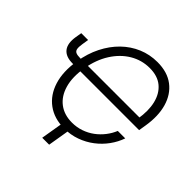

<svg xmlns="http://www.w3.org/2000/svg" viewBox="-224 -927 1271 1271"><g transform="rotate(45 412.0 -291.0)"><path d="M414.6 10.3Q321.3 10.3 257.6 -36.4Q193.8 -83 167.5 -167.2Q141.1 -251.5 159.7 -364.3Q173.3 -448.7 207.8 -517.3Q242.2 -585.9 292.7 -635.3Q343.3 -684.6 406.2 -711.2Q469.2 -737.8 540.5 -737.8Q633.8 -737.8 693.1 -692.6Q752.4 -647.5 775.4 -567.9Q798.3 -488.3 781.2 -384.3L772.9 -333H205.1L214.8 -394H737.8L713.4 -381.3Q728 -466.8 712.2 -532.7Q696.3 -598.6 651.4 -636.2Q606.4 -673.8 532.2 -673.8Q458 -673.8 394.5 -636.2Q331.1 -598.6 286.9 -529.3Q242.7 -460 226.6 -364.7Q210.9 -268.6 231 -199Q251 -129.4 300.5 -91.6Q350.1 -53.7 422.9 -53.7Q467.3 -53.7 507.1 -67.4Q546.9 -81.1 579.6 -105.2Q612.3 -129.4 637.2 -161.4Q662.1 -193.4 676.8 -229.5H746.6Q730 -181.2 698.5 -137.7Q667 -94.2 623.5 -61Q580.1 -27.8 527.1 -8.8Q474.1 10.3 414.6 10.3ZM48.3 -516.1H112.3L105 -470.2Q100.1 -439.9 103 -423.3Q106 -406.7 119.6 -400.4Q133.3 -394 160.6 -394H190.4L180.2 -333.5H149.4Q85.4 -333.5 57.6 -368.7Q29.8 -403.8 41 -472.7ZM355 156.2 385.3 -24.9H450.2L419.9 156.2Z"/></g></svg>

Font: Inter 20pt Light
Style: Italic
Weight: 300
Italic angle: -9.3988°
Version: Version 4.001;git-66647c0bb